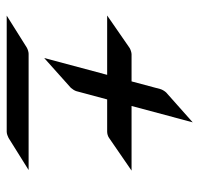

<svg xmlns="http://www.w3.org/2000/svg" viewBox="-31 -609 583 561"><g transform="rotate(90 260.5 -328.5)"><path d="M25.6 -56.6H365C370.8 -56.6 378.4 -59.6 383 -62L476.8 -120.6H137C132.1 -120.6 124.1 -118.2 118.9 -115.2ZM25.3 -350.1H198.7L149.4 -166L236.7 -244.1C240.2 -248 245.1 -255.4 246.4 -260.3L270.5 -350.1H364.7C370.6 -350.1 377.9 -352.1 382.7 -355.5L478.5 -421.4H289.6L337.5 -600.1L250.2 -522.5C246.1 -518.1 241.7 -510.7 240.4 -505.9L217.8 -421.4H138.7C133.8 -421.4 125.8 -418.9 120.6 -416Z"/></g></svg>

Font: Pierce
Style: Oblique
Weight: 400
Italic angle: -15°
Version: Version 0.2.0